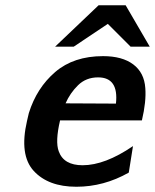

<svg xmlns="http://www.w3.org/2000/svg" viewBox="-20 -701 591 732"><path d="M190 -523 356 -681H459L551 -523H478L391 -610L261 -523ZM83 -240Q88 -262 90 -270Q120 -366 190.5 -426.5Q261 -487 373 -487Q446 -487 488 -455.5Q530 -424 534 -365Q538 -314 521 -242H209Q190 -161 204 -124Q223 -71 295 -71Q380 -71 487 -144L471 -43Q376 11 271 11Q164 11 108.5 -49.5Q53 -110 83 -240ZM230 -307 422 -306Q433 -406 354 -406Q308 -406 277.5 -376Q247 -346 230 -307Z"/></svg>

Font: Coval
Style: ExtraBold Italic
Weight: 800
Foundry: Context Ltd
Version: Version 001.000